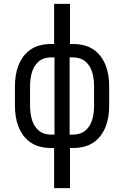

<svg xmlns="http://www.w3.org/2000/svg" viewBox="-20 -755 640 990"><path d="M259 215V8H241Q214 8 187.5 1.5Q161 -5 138.5 -20Q116 -35 100 -57Q84 -79 74.5 -104Q65 -129 61 -156Q57 -183 57 -210V-310Q57 -337 61 -364Q65 -391 74.5 -416Q84 -441 100 -463Q116 -485 138.5 -500Q161 -515 187.5 -521.5Q214 -528 241 -528H259V-735H341V-528H359Q386 -528 412.5 -521.5Q439 -515 461.5 -500Q484 -485 500 -463Q516 -441 525.5 -416Q535 -391 539 -364Q543 -337 543 -310V-210Q543 -183 539 -156Q535 -129 525.5 -104Q516 -79 500 -57Q484 -35 461.5 -20Q439 -5 412.5 1.5Q386 8 359 8H341V215ZM261 -61V-459H241Q224 -459 207.5 -453.5Q191 -448 178 -436.5Q165 -425 156.5 -410Q148 -395 143.5 -378.5Q139 -362 137 -344.5Q135 -327 135 -310V-210Q135 -193 137 -175.5Q139 -158 143.5 -141.5Q148 -125 156.5 -110Q165 -95 178 -83.5Q191 -72 207.5 -66.5Q224 -61 241 -61ZM339 -61H359Q376 -61 392.5 -66.5Q409 -72 422 -83.5Q435 -95 443.5 -110Q452 -125 456.5 -141.5Q461 -158 463 -175.5Q465 -193 465 -210V-310Q465 -327 463 -344.5Q461 -362 456.5 -378.5Q452 -395 443.5 -410Q435 -425 422 -436.5Q409 -448 392.5 -453.5Q376 -459 359 -459H339Z"/></svg>

Font: Iosevka Extended
Style: Regular
Weight: 400
Width: 7
Monospace: yes
Designer: Belleve Invis
Foundry: Belleve Invis
Version: Version 32.5.0; ttfautohint (v1.8.4)